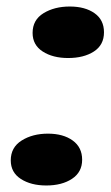

<svg xmlns="http://www.w3.org/2000/svg" viewBox="-20 -549 339 589"><path d="M189 -371Q142 -371 111 -391Q80 -411 80 -448Q80 -488 113.5 -508.5Q147 -529 194 -529Q241 -529 270 -508.5Q299 -488 299 -450Q299 -411 268 -391Q237 -371 189 -371ZM122 20Q75 20 44 0Q13 -20 13 -57Q13 -97 46.5 -118Q80 -139 127 -139Q174 -139 203 -118Q232 -97 232 -59Q232 -21 201 -0.5Q170 20 122 20Z"/></svg>

Font: Sansita Swashed Black
Style: Regular
Weight: 900
Designer: Pablo Cosgaya
Foundry: Omnibus-Type
Version: Version 1.003; ttfautohint (v1.8.3)